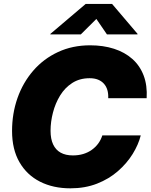

<svg xmlns="http://www.w3.org/2000/svg" viewBox="-20 -974 787 1003"><path d="M347.7 9.8Q257.8 9.8 189.2 -24.9Q120.6 -59.6 81.8 -126.5Q43 -193.4 43 -290Q43 -381.3 71.5 -462.2Q100.1 -543 153.8 -605Q207.5 -667 283 -702.1Q358.4 -737.3 451.2 -737.3Q519.5 -737.3 575.7 -719.2Q631.8 -701.2 671.4 -666Q710.9 -630.9 730.5 -579.3Q750 -527.8 746.1 -460.9H545.4Q546.4 -484.9 540.8 -503.9Q535.2 -522.9 522.9 -536.6Q510.7 -550.3 492.2 -557.9Q473.6 -565.4 448.2 -565.4Q396 -565.4 357.4 -540.5Q318.8 -515.6 293.9 -474.9Q269 -434.1 256.6 -385.7Q244.1 -337.4 244.1 -291Q244.1 -248 257.6 -219.5Q271 -190.9 296.9 -176.5Q322.8 -162.1 360.8 -162.1Q389.6 -162.1 414.3 -169.4Q439 -176.8 458.7 -190.7Q478.5 -204.6 492.7 -223.6Q506.8 -242.7 514.6 -266.6H715.3Q703.1 -218.3 672.9 -169.4Q642.6 -120.6 595.9 -79.8Q549.3 -39.1 486.8 -14.6Q424.3 9.8 347.7 9.8ZM402.3 -794.4H242.7L243.2 -796.9L427.7 -953.6H565.4L698.7 -796.9L698.2 -794.4H538.6L483.4 -875Z"/></svg>

Font: Inter 16pt Black
Style: Italic
Weight: 900
Italic angle: -9.3988°
Version: Version 4.001;git-66647c0bb